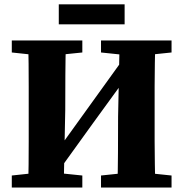

<svg xmlns="http://www.w3.org/2000/svg" viewBox="-20 -838 819 858"><path d="M105.3 0Q107.3 -51 107.8 -102Q108.3 -153 108.3 -205.5Q108.3 -258 108.3 -310V-347Q108.3 -399 108.3 -450.6Q108.3 -502.3 107.8 -554.3Q107.3 -606.3 105.3 -657.3H274.6Q272.6 -581.3 272.1 -503.6Q271.6 -426 271.6 -347L264.6 0ZM504.7 0Q506.7 -76 507.2 -154.6Q507.7 -233.2 507.7 -316.3L514.7 -657.3H674Q673 -607.3 672 -555.6Q671 -504 671 -452Q671 -400 671 -347V-310Q671 -259 671 -207Q671 -155 672 -103.5Q673 -52 674 0ZM32.7 0V-53.7L172.9 -68.7H202.1L347.9 -53.7V0ZM32.7 -603.5V-657.3H347.9V-603.5L202.1 -588.5H172.9ZM431.4 0V-53.7L574.8 -68.7H602.9L746.6 -53.7V0ZM431.4 -603.5V-657.3H746.6V-603.5L602.9 -588.5H574.8ZM230.8 -58.9 184.8 -127H208.6L378.9 -363.5L548.5 -599L585.6 -514.4H560.5L395.2 -287ZM242.7 -729.3V-818.5H536.9V-729.3Z"/></svg>

Font: Source Serif 4 Variable
Style: Regular
Weight: 400
Designer: Frank Grießhammer
Foundry: Adobe
Version: Version 4.005;hotconv 1.1.0;makeotfexe 2.6.0